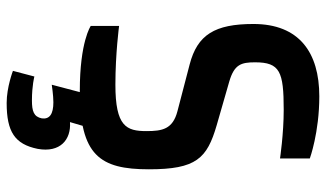

<svg xmlns="http://www.w3.org/2000/svg" viewBox="-223 -528 988 582"><g transform="rotate(90 271.0 -237.0)"><path d="M58.6 -18.1C58.6 -18.1 106 15.1 255.9 15.1C451.2 15.1 493.2 -45.9 493.2 -194.3C493.2 -337.9 460.4 -370.6 359.4 -399.9L227.1 -438C175.3 -453.1 168.9 -474.1 168.9 -516.1C168.9 -591.8 197.3 -603 313 -603C386.2 -603 460.4 -591.8 460.4 -591.8V-682.1C460.4 -682.1 381.8 -710.9 272 -710.9C139.2 -710.9 52.7 -649.9 52.7 -511.2C52.7 -394 85.4 -341.3 175.3 -317.9L317.4 -280.8C371.6 -266.6 377.4 -234.9 377.4 -187C377.4 -126 363.3 -92.8 236.8 -92.8C142.1 -92.8 58.6 -104 58.6 -104ZM263.2 0 236.8 100.1C236.8 100.1 269 95.2 290 95.2C326.2 95.2 341.8 106.9 338.9 129.9C334 154.8 316.9 160.2 284.2 160.2C239.3 160.2 211.9 152.8 211.9 152.8L194.8 217.8C194.8 217.8 244.1 236.8 292 236.8C379.9 236.8 417 211.9 431.2 143.1C443.8 74.2 402.8 41 350.1 44.9L363.3 0Z"/></g></svg>

Font: Doppio One
Style: Regular
Weight: 400
Designer: Szymon Celej
Foundry: Sorkin Type Co
Version: Version 1.002